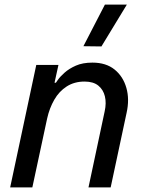

<svg xmlns="http://www.w3.org/2000/svg" viewBox="-20 -811 628 831"><path d="M120 0H24L137 -530H233L216 -453H222Q222 -453 231 -466Q240 -479 259.5 -496.5Q279 -514 308.5 -527Q338 -540 380 -540Q439 -540 476 -510Q513 -480 527 -430.5Q541 -381 528 -323L459 0H363L433 -329Q441 -365 434 -394Q427 -423 405.5 -440.5Q384 -458 346 -458Q302 -458 269 -437Q236 -416 215 -379.5Q194 -343 184 -298ZM529 -791 419 -610 341 -611 434 -791Z"/></svg>

Font: Be Vietnam Pro Variable Thin
Style: Italic
Weight: 100
Italic angle: -12°
Designer: Lam Bao, Tony Le, Vietanh Nguyen
Foundry: Yellow Type Foundry
Version: Version 1.002